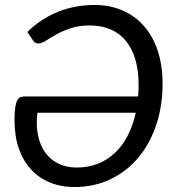

<svg xmlns="http://www.w3.org/2000/svg" viewBox="-20 -746 712 773"><path d="M130.5 -292Q124.5 -242 133 -201.2Q141.5 -160.5 162.2 -131.8Q183 -103 215.2 -87.2Q247.5 -71.5 288.5 -71.5Q335.5 -71.5 374.5 -87Q413.5 -102.5 443.5 -131.2Q473.5 -160 494.5 -200.8Q515.5 -241.5 526.5 -292ZM90 -617Q118.5 -645.5 150.8 -666Q183 -686.5 217.5 -700Q252 -713.5 288 -719.8Q324 -726 360.5 -726Q421 -726 471.5 -704.8Q522 -683.5 558.2 -642.8Q594.5 -602 614.5 -543Q634.5 -484 634.5 -409Q634.5 -319.5 609 -243.2Q583.5 -167 537 -111.5Q490.5 -56 425 -24.5Q359.5 7 280 7Q225.5 7 181 -11.2Q136.5 -29.5 104.8 -64Q73 -98.5 55.8 -148.2Q38.5 -198 38.5 -261.5Q38.5 -293.5 41.2 -312.5Q44 -331.5 49.2 -341.5Q54.5 -351.5 62 -354.5Q69.5 -357.5 79 -357.5H536Q537 -369 537.5 -380.8Q538 -392.5 538 -405Q538 -462.5 524.8 -507Q511.5 -551.5 486.5 -581.8Q461.5 -612 424.8 -627.8Q388 -643.5 341.5 -643.5Q297 -643.5 264 -632.2Q231 -621 206.5 -607.2Q182 -593.5 164.8 -582.2Q147.5 -571 135 -571Q120.5 -571 114 -582Z"/></svg>

Font: Lato 2
Style: Italic
Weight: 400
Italic angle: -7°
Designer: Lukasz Dziedzic with Adam Twardoch and Botio Nikoltchev
Foundry: tyPoland Lukasz Dziedzic
Version: Version 2.015; 2015-08-06; http://www.latofonts.com/